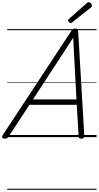

<svg xmlns="http://www.w3.org/2000/svg" viewBox="-66 -1263 909 1768"><path d="M-23 14Q-39 14 -44.5 5Q-50 -4 -40 -20L591 -979Q598 -991 606 -995.5Q614 -1000 628 -1000Q641 -1000 647 -994.5Q653 -989 654 -973L710 -14Q711 0 704.5 7Q698 14 683 14Q669 14 664 8.5Q659 3 658 -10L641 -298H205L16 -9Q6 5 -1.5 9.5Q-9 14 -23 14ZM238 -348H638L608 -915ZM586 -1051Q578 -1051 569.5 -1059.5Q561 -1068 561 -1075Q561 -1078 561.5 -1080.5Q562 -1083 567 -1087L733 -1234Q738 -1238 741 -1240.5Q744 -1243 749 -1243Q756 -1243 763.5 -1238Q771 -1233 776 -1225Q781 -1217 781 -1210Q781 -1207 780 -1203.5Q779 -1200 773 -1195L600 -1058Q595 -1055 592 -1053Q589 -1051 586 -1051ZM0 475H823V485H0ZM0 -20H823V0H0ZM0 -505H823V-500H0ZM0 -995H823V-985H0Z"/></svg>

Font: Playwrite SK Guides
Style: Regular
Weight: 400
Designer: Veronika Burian, José Scaglione
Foundry: TypeTogether
Version: Version 1.003